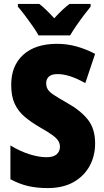

<svg xmlns="http://www.w3.org/2000/svg" viewBox="-20 -947 531 977"><path d="M464 -217Q464 -153 435.5 -101.5Q407 -50 353.5 -20Q300 10 223 10Q168 10 124 0Q80 -10 33 -35V-207Q80 -178 128.5 -162.5Q177 -147 217 -147Q252 -147 268.5 -162Q285 -177 285 -200Q285 -216 277 -229.5Q269 -243 247.5 -259Q226 -275 185 -298Q140 -324 106.5 -352Q73 -380 55 -418.5Q37 -457 37 -515Q37 -613 98.5 -668.5Q160 -724 270 -724Q322 -724 370 -710.5Q418 -697 464 -673L414 -524Q333 -570 273 -570Q242 -570 228.5 -557Q215 -544 215 -524Q215 -506 223 -492.5Q231 -479 254.5 -463.5Q278 -448 322 -423Q390 -385 427 -338.5Q464 -292 464 -217ZM176 -767Q166 -786 146.5 -814Q127 -842 106.5 -869Q86 -896 71 -913V-927H180Q198 -913 216 -895.5Q234 -878 256 -854Q278 -878 297 -896Q316 -914 334 -927H441V-913Q426 -895 406 -868.5Q386 -842 367.5 -815Q349 -788 337 -767Z"/></svg>

Font: Noto Sans Lao Condensed Black
Style: Regular
Weight: 900
Width: 3
Designer: Monotype Design Team
Foundry: Monotype Imaging Inc.
Version: Version 2.003; ttfautohint (v1.8.4.7-5d5b)